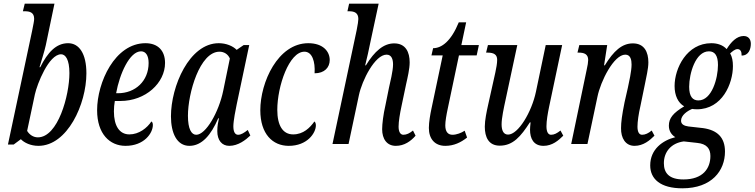

<svg xmlns="http://www.w3.org/2000/svg" viewBox="-20 -780 4087 1040"><path d="M188 10C345 10 448 -216 448 -383C448 -489 409 -546 349 -546C284 -546 238 -496 198 -416H194C202 -444 221 -502 228 -535L275 -760H114L104 -719H115C142 -719 165 -712 165 -678C165 -666 161 -649 154 -613L23 3H54L93 -26C111 -7 146 10 188 10ZM185 -36C160 -36 139 -51 127 -71L169 -269C181 -324 244 -486 311 -486C335 -486 356 -457 356 -384C356 -263 294 -36 185 -36Z M660 10C761 10 808 -59 808 -103C808 -112 805 -120 800 -122C777 -87 733 -52 681 -52C627 -52 597 -98 597 -177C597 -194 599 -218 602 -233H632C769 -233 874 -331 874 -439C874 -506 835 -546 768 -546C602 -546 506 -333 506 -183C506 -54 575 10 660 10ZM619 -275H609C628 -380 682 -502 744 -502C769 -502 785 -480 785 -439C785 -341 713 -275 619 -275Z M1006 10C1073 10 1123 -48 1162 -139H1166C1162 -118 1157 -101 1157 -70C1157 -20 1182 10 1222 10C1270 10 1311 -22 1336 -46L1322 -76C1303 -61 1286 -50 1270 -50C1253 -50 1244 -66 1244 -96C1244 -125 1257 -191 1262 -214L1330 -536H1300L1262 -510C1241 -531 1205 -546 1165 -546C1005 -546 906 -312 906 -150C906 -59 938 10 1006 10ZM1043 -50C1017 -50 998 -81 998 -153C998 -275 1062 -500 1169 -500C1193 -500 1215 -487 1225 -463L1189 -288C1165 -172 1095 -50 1043 -50Z M1544 10C1645 10 1691 -60 1691 -101C1691 -110 1688 -119 1683 -122C1659 -88 1623 -52 1568 -52C1512 -52 1482 -100 1482 -185C1482 -313 1546 -500 1629 -500C1671 -500 1688 -447 1684 -383C1738 -383 1766 -415 1766 -455C1766 -501 1730 -546 1650 -546C1485 -546 1390 -334 1390 -183C1390 -54 1457 10 1544 10Z M2124 10C2170 10 2205 -15 2231 -45L2217 -73C2199 -58 2182 -50 2165 -50C2148 -50 2139 -67 2139 -94C2139 -122 2146 -164 2155 -206L2180 -325C2188 -361 2199 -407 2199 -442C2199 -497 2178 -545 2115 -545C2058 -545 2009 -503 1962 -426H1958C1966 -457 1978 -509 1991 -574L2031 -760H1871L1862 -719H1871C1899 -719 1921 -711 1921 -677C1921 -667 1918 -648 1912 -617L1781 0H1868L1924 -264C1941 -345 2011 -484 2074 -484C2103 -484 2109 -455 2109 -431C2109 -395 2093 -333 2087 -305L2068 -211C2056 -159 2050 -108 2050 -80C2050 -28 2075 10 2124 10Z M2392 10C2438 10 2476 -8 2510 -35L2497 -72C2479 -60 2453 -50 2431 -50C2406 -50 2392 -67 2392 -101C2392 -123 2398 -158 2406 -195L2466 -480H2562L2574 -536H2479L2505 -659H2465C2423 -556 2372 -519 2326 -519L2317 -480H2378L2317 -191C2311 -163 2303 -119 2303 -87C2303 -27 2336 10 2392 10Z M2924 10C2972 10 3006 -20 3031 -45L3016 -73C2997 -58 2982 -50 2965 -50C2949 -50 2940 -66 2940 -96C2940 -126 2947 -166 2954 -200L3025 -536H2936L2883 -283C2860 -173 2787 -51 2732 -51C2705 -51 2697 -77 2697 -107C2697 -140 2709 -196 2718 -237L2782 -536H2623L2613 -495H2621C2657 -495 2673 -483 2673 -456C2673 -436 2668 -411 2663 -387L2624 -212C2616 -176 2606 -129 2606 -94C2606 -38 2626 9 2687 9C2759 9 2801 -41 2850 -117H2854C2852 -98 2851 -86 2851 -77C2851 -30 2870 10 2924 10Z M3417 10C3465 10 3500 -20 3525 -45L3510 -73C3492 -58 3475 -50 3458 -50C3441 -50 3433 -67 3433 -94C3433 -121 3439 -163 3449 -206L3473 -323C3480 -360 3492 -407 3492 -442C3492 -497 3471 -545 3408 -545C3349 -545 3304 -504 3256 -426H3252L3269 -536H3118L3108 -495H3115C3144 -495 3166 -487 3166 -455C3166 -444 3163 -424 3158 -403L3074 0H3162L3216 -255C3233 -340 3305 -484 3367 -484C3396 -484 3401 -455 3401 -430C3401 -395 3387 -333 3381 -305L3363 -226C3349 -156 3344 -118 3344 -86C3343 -32 3368 10 3417 10Z M3676 240C3836 240 3907 144 3907 41C3907 -36 3865 -75 3789 -86L3709 -95C3687 -98 3669 -106 3669 -126C3669 -156 3703 -179 3729 -190C3737 -189 3745 -188 3755 -188C3892 -188 3950 -327 3950 -422C3950 -449 3946 -472 3935 -491C3947 -501 3960 -514 3975 -514C3991 -514 3998 -499 3997 -479C4036 -479 4047 -515 4047 -543C4047 -567 4034 -585 4008 -585C3971 -585 3940 -553 3916 -514C3896 -536 3866 -546 3833 -546C3700 -546 3634 -410 3634 -314C3634 -262 3653 -223 3686 -204C3626 -168 3603 -140 3603 -99C3603 -69 3619 -48 3638 -37C3570 -20 3502 28 3502 116C3502 190 3558 240 3676 240ZM3763 -236C3732 -236 3713 -257 3713 -310C3713 -381 3747 -502 3820 -502C3852 -502 3869 -479 3869 -428C3869 -356 3836 -236 3763 -236ZM3682 192C3604 192 3576 157 3576 104C3576 43 3615 -5 3684 -14L3756 -6C3808 -1 3828 25 3828 65C3828 132 3788 192 3682 192Z"/></svg>

Font: Noto Serif ExtraCondensed
Style: Italic
Weight: 400
Width: 2
Italic angle: -12°
Designer: Monotype Design Team
Foundry: Monotype Imaging Inc.
Version: Version 2.014